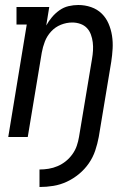

<svg xmlns="http://www.w3.org/2000/svg" viewBox="-20 -548 540 768"><path d="M138 200V130Q156 130 174.5 127Q193 124 210.5 116.5Q228 109 243 97Q258 85 269.5 69Q281 53 287 35.5Q293 18 296 0L348 -312Q351 -329 352 -346Q353 -363 351 -379Q349 -395 343.5 -410Q338 -425 327.5 -436Q317 -447 301.5 -452.5Q286 -458 269 -458Q246 -458 223.5 -449Q201 -440 184.5 -422Q168 -404 159.5 -382Q151 -360 147 -337L91 0H13L87 -450H46V-520H177L165 -446Q175 -464 188 -479.5Q201 -495 218 -507Q235 -519 254.5 -523.5Q274 -528 293 -528Q320 -528 344.5 -519.5Q369 -511 386.5 -494Q404 -477 414 -454Q424 -431 428 -405.5Q432 -380 430.5 -353.5Q429 -327 425 -301L375 0Q370 27 361 54Q352 81 335.5 105Q319 129 296 148Q273 167 247 179Q221 191 193.5 195.5Q166 200 138 200Z"/></svg>

Font: Iosevka Gothic
Style: Italic
Weight: 400
Italic angle: -9°
Monospace: yes
Designer: Belleve Invis
Foundry: Belleve Invis
Version: Version 15.5.1; ttfautohint (v1.8.4)